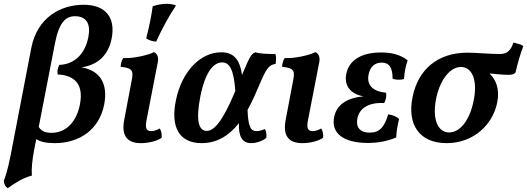

<svg xmlns="http://www.w3.org/2000/svg" viewBox="-45 -741 2762 1006"><path d="M540 -539C561 -647 511 -716 393 -716C272 -716 150 -649 119 -490L11 71C-5 153 -18 189 -25 206C-24 222 -18 237 -4 245C32 218 80 189 122 179C119 145 124 96 134 44L145 -12C167 2 197 9 241 9C374 9 476 -64 501 -194C522 -304 478 -372 382 -388C469 -401 523 -453 540 -539ZM418 -547C401 -459 346 -404 266 -401C258 -388 254 -368 257 -351C350 -346 393 -297 374 -195C358 -110 307 -45 224 -45C192 -45 172 -54 158 -76L243 -514C264 -622 298 -656 348 -656C410 -656 431 -613 418 -547Z M773 -523C803 -588 841 -659 877 -712C864 -718 847 -721 829 -721C806 -721 780 -717 755 -708C749 -661 738 -606 721 -540C735 -530 754 -524 773 -523ZM693 9C739 9 780 -4 802 -19C804 -38 800 -55 792 -68C777 -59 761 -54 747 -54C720 -54 715 -72 723 -113L782 -416C787 -443 778 -460 762 -468C735 -453 650 -433 601 -437C592 -424 588 -408 587 -391C653 -385 654 -366 645 -320L606 -114C590 -32 619 9 693 9Z M1398 -458C1361 -458 1317 -459 1293 -467C1272 -459 1265 -448 1223 -348C1211 -436 1174 -467 1114 -467C1005 -467 908 -367 877 -217C847 -73 895 9 1012 9C1091 9 1154 -29 1207 -96C1204 -30 1222 9 1271 9C1296 9 1328 -1 1350 -18C1353 -36 1350 -53 1343 -65C1331 -60 1316 -54 1299 -54C1273 -54 1255 -69 1252 -165C1265 -188 1277 -212 1289 -239C1342 -358 1351 -400 1399 -406C1402 -425 1403 -445 1398 -458ZM1038 -55C999 -55 979 -103 1004 -232C1031 -371 1077 -414 1119 -414C1158 -414 1180 -376 1188 -265C1188 -264 1187 -263 1187 -262C1120 -102 1076 -55 1038 -55Z M1539 9C1585 9 1626 -4 1648 -19C1650 -38 1646 -55 1638 -68C1623 -59 1607 -54 1593 -54C1566 -54 1561 -72 1569 -113L1628 -416C1633 -443 1624 -460 1608 -468C1581 -453 1496 -433 1447 -437C1438 -424 1434 -408 1433 -391C1499 -385 1500 -366 1491 -320L1452 -114C1436 -32 1465 9 1539 9Z M1955 -413C1995 -413 2012 -386 2012 -329C2031 -321 2056 -322 2072 -327C2074 -361 2080 -394 2091 -425C2053 -454 2009 -466 1952 -466C1853 -466 1786 -429 1770 -357C1756 -294 1789 -249 1860 -236C1769 -228 1719 -190 1706 -129C1688 -44 1753 8 1883 8C1933 8 1986 -1 2031 -21C2032 -54 2039 -88 2046 -117C2034 -131 2010 -139 1989 -142C1969 -75 1944 -46 1892 -46C1843 -46 1819 -73 1827 -118C1836 -170 1882 -206 1968 -201C1977 -217 1981 -239 1978 -255C1907 -262 1876 -296 1886 -349C1894 -392 1919 -413 1955 -413Z M2645 -518C2633 -481 2615 -458 2575 -458C2521 -458 2449 -465 2404 -465C2247 -465 2146 -376 2117 -234C2087 -90 2151 9 2295 9C2436 9 2537 -88 2560 -203C2575 -277 2552 -325 2520 -356C2561 -353 2586 -349 2616 -349C2632 -349 2647 -350 2656 -361C2667 -408 2680 -455 2697 -500C2684 -509 2663 -514 2645 -518ZM2438 -220C2417 -108 2364 -47 2308 -47C2253 -47 2219 -109 2239 -218C2257 -315 2309 -390 2370 -390C2426 -390 2458 -327 2438 -220Z"/></svg>

Font: Vollkorn Semibold
Style: Italic
Weight: 600
Italic angle: -11°
Designer: Friedrich Althausen
Foundry: Friedrich Althausen
Version: Version 4.015;PS 004.015;hotconv 1.0.88;makeotf.lib2.5.64775